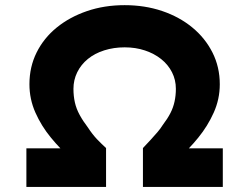

<svg xmlns="http://www.w3.org/2000/svg" viewBox="-20 -736 897 756"><path d="M83.9 0V-151.9H303.8L260.5 -110.9Q218 -148.3 180.4 -194.2Q142.7 -240 119.3 -292.9Q95.9 -345.8 95.9 -404.5Q95.9 -472.3 124.1 -529.2Q152.3 -586 203.2 -627.5Q254.1 -668.9 322.4 -692.3Q390.7 -715.7 470.8 -715.7Q550 -715.7 618 -692.8Q686 -669.9 737 -628Q787.9 -586.2 816.7 -529Q845.4 -471.9 845.4 -404.1Q845.4 -345.8 821.7 -292.9Q798.1 -240 760.6 -193.9Q723.2 -147.8 681.2 -111.4L640.4 -151.9H857.3V0H542.8V-153Q558.5 -169.7 572.9 -185.2Q587.3 -200.7 599.8 -215.4Q612.4 -230.1 620.7 -243.7Q639.7 -268.6 651 -290.7Q662.4 -312.9 667.4 -336.7Q672.5 -360.6 672.5 -386.3Q672.5 -421.5 657.2 -451.6Q641.8 -481.7 614.6 -503.4Q587.3 -525.1 550.8 -537.3Q514.2 -549.6 470.8 -549.6Q428 -549.6 390.7 -537.8Q353.4 -526.1 326.1 -503.9Q298.9 -481.7 284 -451.3Q269.2 -420.9 269.2 -386.3Q269.2 -358.1 274.8 -332.9Q280.4 -307.7 293.6 -283.6Q306.7 -259.4 326.1 -234.1Q334.7 -220.9 343.3 -209.8Q351.9 -198.6 361.1 -188.7Q370.2 -178.8 379.8 -169.9Q389.4 -161 397.6 -153V0Z"/></svg>

Font: Lexend Giga
Style: Regular
Weight: 400
Designer: Bonnie Shaver-Troup, Thomas Jockin
Foundry: Lexend
Version: Version 1.007